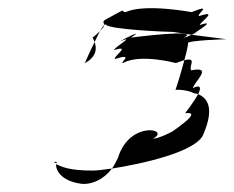

<svg xmlns="http://www.w3.org/2000/svg" viewBox="-20 -664 580 475"><path d="M113 -263C109 -260 112 -262 114 -263ZM114 -263C117 -264 121 -265 120 -261L119 -260ZM191 -510H190C189 -508 190 -508 190 -508ZM209 -571C209 -571 212 -566 214 -560C219 -570 223 -579 227 -587C223 -583 217 -577 209 -571ZM190 -508C221 -524 219 -547 214 -560C203 -538 193 -515 190 -508ZM119 -258C117 -243 132 -217 177 -210C202 -205 235 -218 257 -247C236 -244 218 -242 209 -242C152 -242 133 -251 119 -258ZM227 -587C235 -595 238 -599 238 -602C235 -599 231 -594 227 -587ZM240 -615C232 -609 238 -607 238 -602C240 -604 241 -604 242 -603C250 -591 394 -585 408 -585L454 -578C469 -584 482 -591 458 -580C466 -586 519 -617 474 -602C476 -610 523 -641 472 -624C467 -630 509 -656 454 -634C454 -634 338 -656 291 -634C274 -634 304 -650 240 -615ZM262 -540C306 -554 260 -524 264 -518C315 -534 275 -508 284 -508C327 -532 415 -508 415 -508C424 -511 431 -514 436 -515C442 -536 446 -555 445 -557C441 -564 540 -567 540 -567L454 -578C446 -574 438 -571 435 -571C482 -594 304 -571 304 -571C340 -594 286 -568 278 -562C317 -578 264 -548 262 -540ZM257 -247C327 -258 470 -288 484 -334C509 -393 496 -421 470 -431C460 -412 438 -384 438 -384C480 -389 423 -351 407 -339C407 -339 374 -321 358 -321C405 -344 301 -368 272 -274C267 -264 263 -255 257 -247ZM414 -441C416 -444 450 -440 458 -434L470 -431C478 -446 477 -456 457 -446C462 -463 508 -501 453 -490C446 -500 469 -523 436 -515C428 -484 416 -446 414 -441Z"/></svg>

Font: bitstorm
Style: excnobl
Weight: 400
Version: Version 0.2